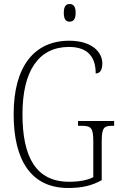

<svg xmlns="http://www.w3.org/2000/svg" viewBox="-20 -927 599 957"><path d="M327 -819C344 -819 357 -829 357 -863C357 -897 344 -907 327 -907C310 -907 298 -897 298 -863C298 -829 310 -819 327 -819ZM320 10C389 10 439 -2 487 -29V-221C487 -291 498 -300 541 -300H549V-324H369V-300H384C434 -300 445 -291 445 -222V-44C418 -29 373 -21 325 -21C159 -21 92 -144 92 -358C92 -576 174 -693 324 -693C425 -693 457 -635 457 -561C477 -561 490 -576 490 -611C490 -666 440 -724 325 -724C151 -724 48 -596 48 -358C48 -128 135 10 320 10Z"/></svg>

Font: Noto Serif Hebrew Condensed ExtraLight
Style: Regular
Weight: 200
Width: 3
Designer: Monotype Design Team
Foundry: Monotype Imaging Inc.
Version: Version 2.004